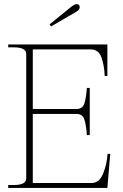

<svg xmlns="http://www.w3.org/2000/svg" viewBox="-20 -917 598 937"><path d="M229 -788 222 -798 329 -885Q345 -897 355 -897Q361 -897 365 -893Q369 -889 369 -883Q369 -869 353 -860ZM518 -166 504 0H20V-14H47Q77 -14 92.5 -22Q108 -30 108 -47V-653Q108 -670 92.5 -678Q77 -686 47 -686H20V-700H504V-546H491Q489 -598 475 -637Q461 -676 422 -676H140V-385H353Q382 -385 391 -410Q400 -435 404 -488H418V-258H404Q400 -311 391 -336Q382 -361 353 -361H140V-24H427Q465 -24 483.5 -70.5Q502 -117 505 -166Z"/></svg>

Font: Taviraj Thin
Style: Regular
Weight: 100
Designer: Katatrad Team
Foundry: CadsonDemak
Version: Version 1.030